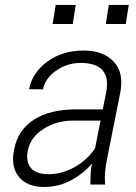

<svg xmlns="http://www.w3.org/2000/svg" viewBox="-20 -741 545 771"><path d="M342.8 0Q343.8 -37.6 344.5 -51Q345.2 -64.5 349.1 -82L347.7 -82.5Q313.5 -42.5 264.2 -16.4Q214.8 9.8 157.7 9.8Q88.9 9.8 55.7 -31Q22.5 -71.8 36.6 -140.6Q52.2 -220.2 116.9 -261Q181.6 -301.8 285.6 -301.8H392.6L405.8 -367.2Q418 -428.7 392.1 -458.5Q366.2 -488.3 303.7 -488.3Q250 -488.3 205.8 -457.5Q161.6 -426.8 152.8 -382.3L96.7 -382.8Q109.9 -449.7 170.4 -493.9Q231 -538.1 315.9 -538.1Q394 -538.1 436.5 -493.7Q479 -449.2 462.4 -366.2L410.6 -106.4Q404.3 -76.7 402.1 -51.8Q399.9 -26.9 401.9 0ZM174.8 -41.5Q229.5 -41.5 281 -70.8Q332.5 -100.1 361.8 -146L383.8 -256.8H275.4Q206.1 -256.8 154.1 -222.9Q102.1 -189 92.3 -138.7Q82.5 -92.3 103.8 -66.9Q125 -41.5 174.8 -41.5ZM484.9 -644.5H404.8L417 -721.2H497.1ZM272 -644.5H191.4L203.6 -721.2H284.2Z"/></svg>

Font: Franko
Style: Light Italic
Weight: 300
Designer: Google
Version: Version 1.200310; 2013